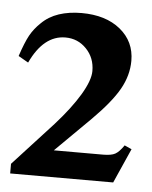

<svg xmlns="http://www.w3.org/2000/svg" viewBox="-41 -788 415 524"><g transform="rotate(5 166.5 -526.5)"><path d="M288.1 -299.8H5.9V-326.2L115.2 -445.3Q157.2 -492.2 181.2 -532.2Q205.1 -572.3 205.1 -597.7Q205.1 -633.8 181.6 -658.2Q158.2 -682.6 124 -682.6Q64.5 -682.6 28.3 -605.5L1 -621.1Q13.7 -659.2 24.4 -678.7Q35.2 -698.2 52.7 -714.8Q72.3 -734.4 100.1 -743.7Q127.9 -752.9 162.1 -752.9Q228.5 -752.9 268.6 -720.2Q308.6 -687.5 308.6 -634.8Q308.6 -594.7 287.1 -556.6Q265.6 -518.6 214.8 -467.8L119.1 -373H253.9Q276.4 -373 287.1 -378.9Q297.9 -384.8 310.5 -403.3L330.1 -394.5Z"/></g></svg>

Font: Jomolhari
Style: Regular
Weight: 400
Designer: Christopher J. Fynn
Foundry: Christopher  J.  Fynn (Karma Drubgy¸ Tenzin).
Version: Version 1.000